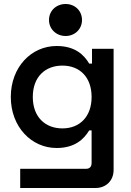

<svg xmlns="http://www.w3.org/2000/svg" viewBox="-20 -740 653 960"><path d="M308 -560C354 -560 390 -594 390 -640C390 -687 354 -720 308 -720C262 -720 225 -687 225 -640C225 -594 262 -560 308 -560ZM440 -496V-422H426C400 -466 355 -510 263 -510C137 -510 34 -405 34 -255C34 -106 137 0 263 0C355 0 400 -45 426 -88H438V74C438 94 428 104 410 104H81V200H458C510 200 548 163 548 110V-496ZM292 -98C207 -98 144 -154 144 -255C144 -357 207 -412 292 -412C379 -412 438 -354 438 -255C438 -157 379 -98 292 -98Z"/></svg>

Font: Space Text SemiBold
Style: Regular
Weight: 600
Designer: Florian Karsten (Space Text), Colophon Foundry (Space Mono)
Foundry: Florian Karsten
Version: Version 1.003;PS 001.003;hotconv 1.0.88;makeotf.lib2.5.64775